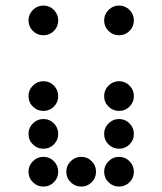

<svg xmlns="http://www.w3.org/2000/svg" viewBox="-20 -689 587 694"><path d="M190.4 -615.2Q190.4 -592.8 174.8 -577.1Q159.2 -561.5 136.7 -561.5Q114.7 -561.5 98.9 -577.1Q83 -592.8 83 -615.2Q83 -637.2 98.9 -653.1Q114.7 -668.9 136.7 -668.9Q159.2 -668.9 174.8 -653.1Q190.4 -637.2 190.4 -615.2ZM463.9 -615.2Q463.9 -592.8 448.2 -577.1Q432.6 -561.5 410.2 -561.5Q388.2 -561.5 372.3 -577.1Q356.4 -592.8 356.4 -615.2Q356.4 -637.2 372.3 -653.1Q388.2 -668.9 410.2 -668.9Q432.6 -668.9 448.2 -653.1Q463.9 -637.2 463.9 -615.2ZM190.4 -341.8Q190.4 -319.3 174.8 -303.7Q159.2 -288.1 136.7 -288.1Q114.7 -288.1 98.9 -303.7Q83 -319.3 83 -341.8Q83 -363.8 98.9 -379.6Q114.7 -395.5 136.7 -395.5Q159.2 -395.5 174.8 -379.6Q190.4 -363.8 190.4 -341.8ZM463.9 -341.8Q463.9 -319.3 448.2 -303.7Q432.6 -288.1 410.2 -288.1Q388.2 -288.1 372.3 -303.7Q356.4 -319.3 356.4 -341.8Q356.4 -363.8 372.3 -379.6Q388.2 -395.5 410.2 -395.5Q432.6 -395.5 448.2 -379.6Q463.9 -363.8 463.9 -341.8ZM190.4 -205.1Q190.4 -182.6 174.8 -167Q159.2 -151.4 136.7 -151.4Q114.7 -151.4 98.9 -167Q83 -182.6 83 -205.1Q83 -227.1 98.9 -242.9Q114.7 -258.8 136.7 -258.8Q159.2 -258.8 174.8 -242.9Q190.4 -227.1 190.4 -205.1ZM463.9 -205.1Q463.9 -182.6 448.2 -167Q432.6 -151.4 410.2 -151.4Q388.2 -151.4 372.3 -167Q356.4 -182.6 356.4 -205.1Q356.4 -227.1 372.3 -242.9Q388.2 -258.8 410.2 -258.8Q432.6 -258.8 448.2 -242.9Q463.9 -227.1 463.9 -205.1ZM190.4 -68.4Q190.4 -45.9 174.8 -30.3Q159.2 -14.6 136.7 -14.6Q114.7 -14.6 98.9 -30.3Q83 -45.9 83 -68.4Q83 -90.3 98.9 -106.2Q114.7 -122.1 136.7 -122.1Q159.2 -122.1 174.8 -106.2Q190.4 -90.3 190.4 -68.4ZM327.1 -68.4Q327.1 -45.9 311.5 -30.3Q295.9 -14.6 273.4 -14.6Q251.5 -14.6 235.6 -30.3Q219.7 -45.9 219.7 -68.4Q219.7 -90.3 235.6 -106.2Q251.5 -122.1 273.4 -122.1Q295.9 -122.1 311.5 -106.2Q327.1 -90.3 327.1 -68.4ZM463.9 -68.4Q463.9 -45.9 448.2 -30.3Q432.6 -14.6 410.2 -14.6Q388.2 -14.6 372.3 -30.3Q356.4 -45.9 356.4 -68.4Q356.4 -90.3 372.3 -106.2Q388.2 -122.1 410.2 -122.1Q432.6 -122.1 448.2 -106.2Q463.9 -90.3 463.9 -68.4Z"/></svg>

Font: DatDot
Style: Regular
Weight: 400
Designer: GGBot
Version: 1.00